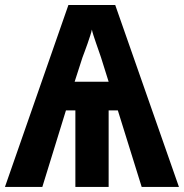

<svg xmlns="http://www.w3.org/2000/svg" viewBox="-21 -735 724 755"><path d="M432.1 -715.3 682.6 0H536.1L442.4 -300.8H406.2V0H275.4V-300.8H238.3L145.5 0H-1.5L248 -715.3ZM340.3 -618.7Q338.4 -608.9 333.7 -594.7Q329.1 -580.6 323.5 -564.2Q317.9 -547.9 312.3 -533.2Q306.6 -518.6 303.2 -508.8L272.5 -413.6H406.2L376 -509.8Q372.6 -520 367.4 -534.7Q362.3 -549.3 356.9 -564.9Q351.6 -580.6 346.9 -594.7Q342.3 -608.9 340.3 -618.7Z"/></svg>

Font: Open Sans SemiCondensed
Style: Bold
Weight: 700
Width: 4
Designer: Monotype Design Team
Foundry: Monotype Imaging Inc.
Version: Version 3.003